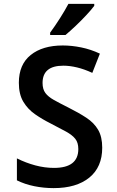

<svg xmlns="http://www.w3.org/2000/svg" viewBox="-20 -958 603 988"><path d="M256 10Q205 10 156 0Q107 -10 67 -30V-143Q113 -120 161.5 -107Q210 -94 258 -94Q383 -94 383 -191Q383 -224 367.5 -243.5Q352 -263 320.5 -280.5Q289 -298 240 -323Q198 -344 160.5 -370Q123 -396 100 -434.5Q77 -473 77 -532Q77 -626 138 -675Q199 -724 303 -724Q349 -724 398 -714Q447 -704 494 -682L455 -583Q414 -602 376.5 -611Q339 -620 306 -620Q199 -620 199 -531Q199 -499 213.5 -479.5Q228 -460 257.5 -443.5Q287 -427 331 -405Q385 -378 424.5 -352Q464 -326 485 -290Q506 -254 506 -198Q506 -98 439.5 -44Q373 10 256 10ZM238 -790Q263 -824 288.5 -864Q314 -904 332 -938H465V-928Q451 -909 425 -881Q399 -853 369.5 -825Q340 -797 317 -778H238Z"/></svg>

Font: Noto Sans Mono SemiCondensed SemiBold
Style: Regular
Weight: 600
Width: 4
Designer: Monotype Design Team
Foundry: Monotype Imaging Inc.
Version: Version 2.014; ttfautohint (v1.8.4.7-5d5b)